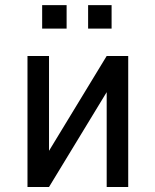

<svg xmlns="http://www.w3.org/2000/svg" viewBox="-20 -747 618 767"><path d="M148.4 -726.6H246.1V-632.8H148.4ZM332 -726.6H425.8V-632.8H332ZM406.2 -378.9 175.8 0H89.8V-523.4H175.8V-144.5L406.2 -523.4H492.2V0H406.2Z"/></svg>

Font: 和音 by 宁静之雨，公众号njzyshare
Style: Regular
Weight: 400
Designer: Steve Matteson
Foundry: Ascender Corporation
Version: Version 6.00;June 8, 2018;FontCreator 11.0.0.2388 32-bit